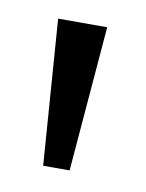

<svg xmlns="http://www.w3.org/2000/svg" viewBox="-41 -728 217 286"><g transform="rotate(10 67.0 -585.0)"><path d="M82 -475.1H42L25.9 -694.8H100.1Z"/></g></svg>

Font: Bluu Next
Style: Bold
Weight: 700
Designer: Jean-Baptiste Morizot, Igor Stepanchenko (Cyrillic)
Foundry: Igor Stepanchenko
Version: Version 1.005